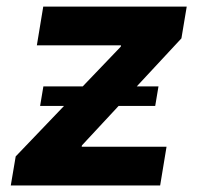

<svg xmlns="http://www.w3.org/2000/svg" viewBox="-20 -566 613 586"><path d="M12.9 0 27.9 -88.6 348.7 -423.7 349.4 -427.7H92.5L112 -545.9H549.9L533.7 -448.9L230 -122.2L229.3 -118.2H488.3L468.8 0ZM102.4 -242.6 112.4 -302.3H463.7L453.7 -242.6Z"/></svg>

Font: Adwaita Sans
Style: Italic
Weight: 400
Italic angle: -9.39999°
Designer: Rasmus Andersson
Foundry: rsms
Version: Version 4.001;git-9221beed3